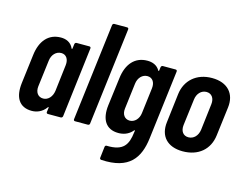

<svg xmlns="http://www.w3.org/2000/svg" viewBox="-118 -892 1649 1290"><g transform="rotate(15 707.0 -247.0)"><path d="M302 -499 298 -468C297 -463 294 -462 292 -467C274 -507 239 -519 205 -519C119 -519 66 -458 54 -357L29 -155C17 -57 52 8 141 8C173 8 212 -4 240 -43C243 -47 246 -47 246 -42L242 -12C241 -5 245 0 252 0H341C348 0 354 -5 355 -12L414 -499C415 -506 411 -511 404 -511H315C308 -511 303 -506 302 -499ZM194 -92C158 -92 137 -121 142 -163L165 -348C170 -390 198 -419 234 -419C268 -419 288 -390 283 -348L261 -163C255 -121 228 -92 194 -92Z M441 0H530C537 0 543 -5 543 -12L626 -688C627 -695 623 -700 616 -700H527C520 -700 515 -695 514 -688L431 -12C430 -5 434 0 441 0Z M902 -499 899 -476C899 -472 895 -470 893 -474C873 -509 839 -519 806 -519C720 -519 666 -458 654 -357L629 -161C617 -63 654 1 742 1C773 1 811 -8 840 -43C843 -47 846 -46 846 -42L844 -30C834 56 806 107 691 104C683 103 678 107 677 115L668 192C667 199 670 204 678 205C876 217 938 119 955 -19L1014 -499C1015 -506 1011 -511 1004 -511H915C908 -511 903 -506 902 -499ZM794 -99C759 -99 738 -128 743 -169L765 -348C770 -390 798 -419 833 -419C868 -419 888 -390 883 -348L861 -169C856 -128 828 -99 794 -99Z M1191 8C1300 8 1373 -55 1385 -155L1410 -356C1422 -453 1365 -519 1256 -519C1148 -519 1075 -453 1063 -356L1039 -155C1026 -55 1084 8 1191 8ZM1204 -93C1168 -93 1147 -121 1152 -164L1175 -348C1180 -390 1208 -419 1244 -419C1280 -419 1301 -390 1296 -348L1274 -164C1268 -121 1240 -93 1204 -93Z"/></g></svg>

Font: Barlow Condensed SemiBold
Style: Italic
Weight: 600
Width: 3
Italic angle: -7°
Designer: Jeremy Tribby
Foundry: Tribby Type
Version: Version 1.422;hotconv 1.0.109;makeotfexe 2.5.65596